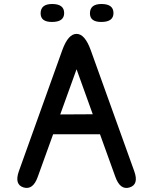

<svg xmlns="http://www.w3.org/2000/svg" viewBox="-20 -916 771 960"><path d="M487.3 -896Q547.4 -896 547.4 -850.6Q547.4 -806.2 486.3 -806.2Q429.7 -806.2 429.7 -849.1Q429.7 -896 487.3 -896ZM240.7 -896Q300.8 -896 300.8 -850.6Q300.8 -806.2 239.7 -806.2Q183.1 -806.2 183.1 -849.1Q183.1 -896 240.7 -896ZM433.6 -665.5 651.4 -59.6Q675.3 7.3 627 21.5Q580.6 35.2 556.6 -32.2L480 -244.6H245.6L168.9 -32.2Q145.5 34.7 98.6 21.5Q50.8 7.3 74.2 -59.6L291.5 -665.5Q320.8 -746.6 362.8 -746.6Q404.3 -746.6 433.6 -665.5ZM362.8 -569.8 281.2 -343.8 443.8 -344.7Z"/></svg>

Font: Comic Relief
Style: Regular
Weight: 400
Designer: Jeff Davis
Foundry: Loudifier
Version: Version 1.0